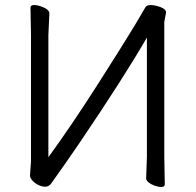

<svg xmlns="http://www.w3.org/2000/svg" viewBox="-20 -728 778 762"><path d="M560 -19 563 -105V-579Q472 -421 293 -157Q237 -75 184 -1Q174 13 160 13Q146 13 132 6Q118 -1 108.5 -11.5Q99 -22 99 -32L103 -87V-588L101 -697Q101 -708 114.5 -708Q128 -708 142 -703Q176 -691 176 -675L172 -589V-104Q266 -233 375.5 -405Q485 -577 518.5 -633.5Q552 -690 557 -699Q562 -708 578 -708Q594 -708 616.5 -700Q639 -692 639 -678L632 -641V-106L634 3Q634 14 621 14Q608 14 594 9Q580 4 570 -4Q560 -12 560 -19Z"/></svg>

Font: LXGW WenKai Lite
Style: Regular
Weight: 400
Designer: LXGW / Fontworks Inc.
Foundry: LXGW / Fontworks Inc.
Version: Version 1.511; March 25, 2025